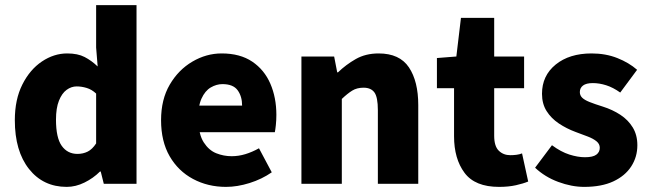

<svg xmlns="http://www.w3.org/2000/svg" viewBox="-20 -719 2540 751"><path d="M241 12Q149 12 93.5 -58Q38 -128 38 -249Q38 -330 67.5 -388.5Q97 -447 144 -478.5Q191 -510 243 -510Q284 -510 311 -496Q338 -482 362 -459L356 -533V-699H514V0H386L374 -48H371Q345 -22 310.5 -5Q276 12 241 12ZM283 -117Q305 -117 323 -126Q341 -135 356 -158V-353Q339 -369 319 -375Q299 -381 280 -381Q259 -381 240.5 -367.5Q222 -354 210.5 -325Q199 -296 199 -251Q199 -180 221.5 -148.5Q244 -117 283 -117Z M864 12Q793 12 735 -19Q677 -50 643.5 -108Q610 -166 610 -249Q610 -330 644 -388Q678 -446 732.5 -478Q787 -510 847 -510Q919 -510 966.5 -478Q1014 -446 1037.5 -391.5Q1061 -337 1061 -270Q1061 -249 1059 -230Q1057 -211 1055 -202H734L732 -306H927Q927 -342 909.5 -366Q892 -390 850 -390Q827 -390 804.5 -377Q782 -364 768 -333Q754 -302 756 -249Q757 -193 777 -162Q797 -131 826 -119.5Q855 -108 886 -108Q913 -108 939.5 -116Q966 -124 993 -139L1043 -45Q1004 -18 956 -3Q908 12 864 12Z M1159 0V-498H1287L1299 -436H1302Q1333 -466 1371.5 -488Q1410 -510 1461 -510Q1543 -510 1579.5 -455.5Q1616 -401 1616 -308V0H1458V-288Q1458 -339 1444.5 -357.5Q1431 -376 1402 -376Q1376 -376 1357.5 -364.5Q1339 -353 1317 -332V0Z M1932 12Q1838 12 1797 -43Q1756 -98 1756 -186V-374H1689V-492L1765 -498L1783 -649H1913V-498H2030V-374H1913V-188Q1913 -147 1931 -129.5Q1949 -112 1976 -112Q1988 -112 2000 -113.5Q2012 -115 2022 -119L2046 -9Q2027 -1 1998 5.5Q1969 12 1932 12Z M2265 12Q2216 12 2163.5 -7.5Q2111 -27 2073 -63L2139 -151Q2174 -125 2207 -114.5Q2240 -104 2268 -104Q2299 -104 2312.5 -114Q2326 -124 2326 -141Q2326 -156 2313 -166.5Q2300 -177 2279 -185Q2258 -193 2231 -203Q2196 -216 2166 -236Q2136 -256 2118 -284.5Q2100 -313 2100 -352Q2100 -423 2153.5 -466.5Q2207 -510 2294 -510Q2349 -510 2394.5 -492Q2440 -474 2472 -446L2406 -357Q2378 -377 2351 -385.5Q2324 -394 2299 -394Q2273 -394 2260.5 -384.5Q2248 -375 2248 -359Q2248 -346 2257 -337Q2266 -328 2286 -320Q2306 -312 2338 -302Q2376 -290 2406.5 -270Q2437 -250 2455 -220.5Q2473 -191 2473 -151Q2473 -105 2449 -68Q2425 -31 2379 -9.5Q2333 12 2265 12Z"/></svg>

Font: Mada ExtraBold
Style: Regular
Weight: 800
Designer: Khaled Hosny
Version: Version 1.5